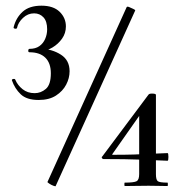

<svg xmlns="http://www.w3.org/2000/svg" viewBox="-20 -654 634 676"><path d="M123 -473V-483Q164 -481 194.5 -461.5Q225 -442 225 -403Q225 -379 213 -356Q201 -333 177 -317.5Q153 -302 116 -302Q74 -302 53 -322Q32 -342 22 -371Q21 -375 27 -376Q33 -377 34 -373Q42 -354 59.5 -340Q77 -326 102 -326Q124 -326 141.5 -341Q159 -356 159 -396Q159 -432 139.5 -451Q120 -470 84 -470Q79 -470 79.5 -476Q80 -482 84 -482Q105 -482 118.5 -491.5Q132 -501 139 -517Q146 -533 146 -551Q146 -579 133 -593Q120 -607 100 -607Q78 -607 61 -591Q44 -575 40 -556Q39 -552 33 -553Q27 -554 28 -558Q36 -591 59.5 -612.5Q83 -634 126 -634Q168 -634 190 -612.5Q212 -591 212 -561Q212 -537 198.5 -518Q185 -499 165 -487Q145 -475 123 -473ZM176 1Q176 3 168 0Q160 -3 153.5 -7.5Q147 -12 147 -13L426 -629Q428 -632 435 -629Q442 -626 449.5 -622.5Q457 -619 456 -617ZM529 -41Q529 -22 535 -16.5Q541 -11 570 -11Q571 -11 571 -5Q571 1 570 1Q555 1 540 0.5Q525 0 503 0Q479 0 458 0.5Q437 1 419 1Q418 1 418 -5Q418 -11 419 -11Q452 -11 461 -16Q470 -21 470 -41V-260L487 -270L376 -112Q373 -109 378 -109Q422 -109 452.5 -110Q483 -111 510.5 -112.5Q538 -114 570 -115Q573 -115 573 -101.5Q573 -88 570 -88Q525 -90 474 -92Q423 -94 344 -94Q341 -94 339 -97.5Q337 -101 340 -103L503 -321Q506 -325 517.5 -324.5Q529 -324 529 -320Z"/></svg>

Font: Cormorant Infant Light SemiBold
Style: Regular
Weight: 600
Version: Version 4.001